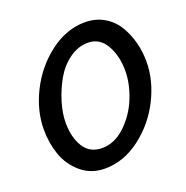

<svg xmlns="http://www.w3.org/2000/svg" viewBox="-129 -829 927 957"><g transform="rotate(-20 335.0 -350.0)"><path d="M47 -277Q47 -376 97 -476Q147 -576 235 -643Q323 -710 422 -710Q478 -710 522.5 -684Q567 -658 592.5 -615.5Q618 -573 631 -523.5Q644 -474 644 -421Q644 -322 594 -222.5Q544 -123 456 -56.5Q368 10 269 10Q195 10 143 -34.5Q91 -79 69 -142Q47 -205 47 -277ZM529 -414Q529 -494 496 -551.5Q463 -609 400 -609Q348 -609 301.5 -575Q255 -541 225.5 -489Q196 -437 178.5 -379Q161 -321 161 -271Q161 -194 193 -142.5Q225 -91 290 -91Q357 -91 414 -145.5Q471 -200 500 -273.5Q529 -347 529 -414Z"/></g></svg>

Font: Raleway-v4020 SemiBold
Style: Italic
Weight: 600
Italic angle: -12°
Designer: Matt McInerney, Pablo Impallari, Rodrigo Fuenzalida
Foundry: Matt McInerney, Pablo Impallari, Rodrigo Fuenzalida
Version: Version 4.020;PS 004.020;hotconv 1.0.88;makeotf.lib2.5.64775